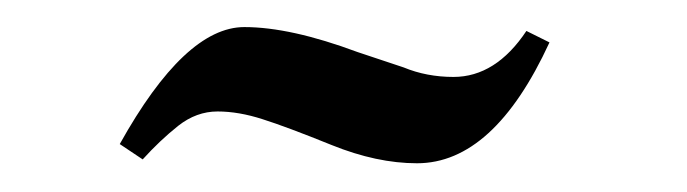

<svg xmlns="http://www.w3.org/2000/svg" viewBox="-20 -346 497 139"><path d="M308.3 -290.3Q338.9 -290.3 361.1 -323.6L377.8 -315.3Q337.5 -227.8 281.9 -227.8Q252.8 -227.8 220.1 -241Q187.5 -254.2 170.1 -259.7Q152.8 -265.3 137.5 -265.3Q122.2 -265.3 109 -254.9Q95.8 -244.4 83.3 -230.6L66.7 -241.7Q113.9 -326.4 156.9 -326.4Q190.3 -326.4 238.9 -308.3L272.2 -297.2Q288.9 -290.3 308.3 -290.3Z"/></svg>

Font: Sree Krushnadevaraya
Style: Regular
Weight: 400
Designer: Purushoth Kumar Guthula
Foundry: Andhrapradesh Society for Knowledge Networks
Version: Version 1.0.5; ttfautohint (v1.2.42-39fb)